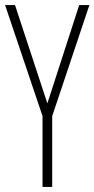

<svg xmlns="http://www.w3.org/2000/svg" viewBox="-20 -734 371 754"><path d="M166 -328 39 -714H0L147 -278V0H185V-278L331 -714H291Z"/></svg>

Font: Noto Sans Ethiopic ExtraCondensed ExtraLight
Style: Regular
Weight: 200
Width: 2
Designer: Monotype Design Team
Foundry: Monotype Imaging Inc.
Version: Version 2.102